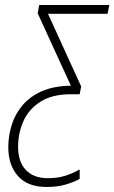

<svg xmlns="http://www.w3.org/2000/svg" viewBox="-20 -734 455 764"><path d="M166 10Q90 10 51.5 -33.5Q13 -77 13 -148Q13 -193 26.5 -236.5Q40 -280 69.5 -315Q99 -350 146.5 -371Q194 -392 262 -393L130 -681L136 -714H415L408 -679H171L303 -390L297 -359H262Q187 -359 140.5 -329Q94 -299 73 -251.5Q52 -204 52 -150Q52 -90 83 -57.5Q114 -25 170 -25Q209 -25 239.5 -34.5Q270 -44 297 -60V-22Q273 -9 240.5 0.5Q208 10 166 10Z"/></svg>

Font: Noto Sans Condensed ExtraLight
Style: Italic
Weight: 200
Width: 3
Italic angle: -12°
Designer: Monotype Design Team
Foundry: Monotype Imaging Inc.
Version: Version 2.013; ttfautohint (v1.8.4.7-5d5b)